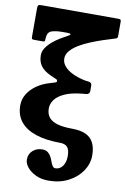

<svg xmlns="http://www.w3.org/2000/svg" viewBox="-109 -842 758 1164"><g transform="rotate(10 269.5 -260.0)"><path d="M306.5 22Q334.5 22 349.5 37.8Q364.5 53.5 364.5 94Q364.5 132 347.3 155.5Q330 179 303 179Q292 179 285.4 169Q278.8 159 273.5 144.2Q268.3 129.5 260.8 114.7Q253.3 100 240.4 90Q227.5 80 206 80Q171.3 80 147.6 101.4Q124 122.7 124 156.5Q124 180.5 143.4 204.4Q162.8 228.2 196.6 244.1Q230.5 260 274.5 260Q344 260 397 232.2Q450 204.5 480 159.8Q510 115 510 64.5Q510 17 494.3 -13.9Q478.5 -44.8 445.8 -59.9Q413 -75 361.5 -75Q309.5 -75 273.8 -84.5Q238 -94 219.5 -115.4Q201 -136.8 201 -172.5Q201 -199.8 219.3 -225.3Q237.5 -250.7 278 -269.4Q318.5 -288 385.5 -294.7Q397 -295.7 407.3 -296.5Q417.5 -297.2 424 -302.5Q430.5 -307.7 430.5 -322.2V-348.8Q430.5 -363.8 423.9 -368.5Q417.3 -373.3 407 -373.9Q396.8 -374.5 385.5 -376.8Q344.3 -385.5 311.5 -401Q278.8 -416.5 259.9 -438Q241 -459.5 241 -486Q241 -511.2 259.5 -533.2Q278 -555.2 308.8 -573.9Q339.5 -592.5 377.3 -608.1Q415 -623.7 454.3 -636.6Q493.5 -649.5 528.5 -660Q539 -663 539 -675.5V-764.5Q539 -774.5 535.3 -777.2Q531.5 -780 522 -780H52.5Q35 -780 30.2 -776.2Q25.5 -772.5 25.5 -755V-581Q25.5 -570.5 29 -568Q32.5 -565.5 43.5 -565.5H95.5Q104.5 -565.5 106.3 -569.2Q108 -573 108 -580.5Q108 -581.5 108 -582Q108 -582.5 108 -583Q109 -624 134.5 -633.2Q160 -642.5 206 -642.5H232.5Q250 -642.5 252.5 -637.6Q255 -632.7 232.5 -621.5Q216.7 -613.5 194 -599.7Q171.3 -586 149.3 -567.5Q127.3 -549 112.4 -527.1Q97.5 -505.2 97.5 -481Q97.5 -441.5 117 -415.2Q136.5 -389 179 -369.5Q207.5 -356.5 214.8 -353.8Q222 -351 222 -342.5Q222 -336.5 210 -332.5Q198 -328.5 182 -324Q137.5 -311.5 102.6 -287.5Q67.8 -263.5 47.6 -231Q27.5 -198.5 27.5 -160Q27.5 -100 60.6 -59.5Q93.7 -19 156.1 1.5Q218.5 22 306.5 22Z"/></g></svg>

Font: Besley
Style: Regular
Weight: 400
Designer: Owen Earl
Foundry: indestructible type*
Version: Version 4.000